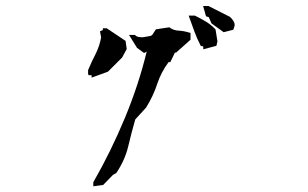

<svg xmlns="http://www.w3.org/2000/svg" viewBox="-20 -701 1040 648"><path d="M294.9 -72.3V-85.9Q354.5 -189.9 401.4 -302.7Q448.2 -415.5 475.1 -526.9L466.3 -522L442.4 -539.6L415.5 -583H429.7H434.6Q439 -579.6 441.4 -578.4Q443.8 -577.1 445.8 -576.7Q447.8 -576.2 448.5 -576.2Q449.2 -576.2 450.2 -575.9Q451.2 -575.7 451.9 -575.7Q452.6 -575.7 453.6 -575.7Q454.6 -575.7 455.6 -575.4Q456.5 -575.2 457.5 -575.2Q459.5 -575.2 461.4 -575.2L487.8 -579.6L493.7 -583L506.3 -602.1L551.8 -608.9L554.2 -606.9Q566.4 -598.6 581.5 -597.7Q600.1 -596.7 617.7 -591.3L623 -589.8V-570.3V-566.9L574.2 -523.4H571.3H570.3L554.7 -491.2H549.8H548.8Q523.9 -457.5 511.2 -419.4Q497.6 -377.4 473.1 -337.9L436.5 -297.9Q423.3 -252 412.6 -206.5Q401.9 -161.1 372.6 -117.2L361.3 -110.8L328.1 -76.7ZM327.1 -605.5H340.3L403.8 -563L407.7 -535.6L392.1 -506.8L344.2 -459L289.1 -439V-447.3H279.3V-449.2H277.3V-464.4Q289.6 -493.7 303.7 -521Q316.4 -546.9 321.3 -575.2L317.4 -595.2L327.1 -599.6ZM635.7 -648.4H637.7Q655.3 -639.6 672.9 -629.4Q692.4 -617.7 706.1 -603L707.5 -601.1L713.9 -561.5L710.4 -546.4L666 -534.7V-544.4L657.7 -545.9Q644 -572.3 636.2 -594.5Q628.4 -616.7 616.7 -648.4ZM681.6 -680.7H683.6L756.3 -644Q763.2 -637.7 768.6 -628.9Q772 -623.5 772 -616.2Q772 -613.8 768.6 -604L767.1 -600.6L734.9 -592.3L693.8 -622.1L684.6 -643.1L675.3 -646L665.5 -680.7Z"/></svg>

Font: Bakudai
Style: Bold
Weight: 700
Version: Version 1.48